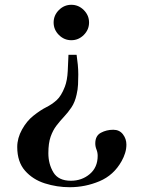

<svg xmlns="http://www.w3.org/2000/svg" viewBox="-20 -575 600 802"><path d="M508 29Q508 47 502.5 64.5Q497 82 488 98Q455 157 395.5 182Q336 207 271 207Q218 207 167.5 191Q117 175 84.5 138Q52 101 52 39Q52 2 72 -34Q92 -70 120 -92Q149 -115 173 -127Q197 -139 216.5 -156.5Q236 -174 251 -213Q261 -239 263 -278.5Q265 -318 266 -346H300Q303 -326 305 -305Q307 -284 307 -264Q307 -243 306 -222Q305 -201 300 -180Q293 -148 278.5 -126.5Q264 -105 247.5 -87.5Q231 -70 216 -50.5Q201 -31 191.5 -4Q182 23 182 65Q182 110 203 145Q224 180 276 180Q322 180 355 152Q388 124 388 76Q388 62 383 49.5Q378 37 378 24Q378 -8 401.5 -20.5Q425 -33 453 -33Q479 -33 493.5 -14Q508 5 508 29ZM352 -481Q352 -451 330 -429Q308 -407 278 -407Q248 -407 226 -429Q204 -451 204 -481Q204 -511 226 -533Q248 -555 278 -555Q308 -555 330 -533Q352 -511 352 -481Z"/></svg>

Font: Kaisei Decol
Style: Bold
Weight: 700
Designer: Font-Kai, 金井和夫
Foundry: KAZUO KANAI
Version: Version 5.003